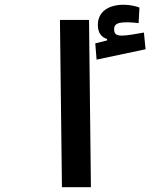

<svg xmlns="http://www.w3.org/2000/svg" viewBox="-20 -776 626 796"><path d="M236.8 0H356.9L349.1 -693.4H228.5ZM380.4 -528.8 583.5 -571.8 576.7 -641.1C547.4 -635.7 505.9 -628.4 485.8 -628.4C463.9 -628.4 453.1 -633.8 453.1 -654.8C453.1 -677.2 468.8 -683.6 508.8 -683.6C520 -683.6 539.6 -682.1 554.7 -680.2L558.1 -744.6C542 -751 517.6 -756.3 493.2 -756.3C430.2 -756.3 385.7 -728 385.7 -672.4C385.7 -641.1 399.4 -622.1 423.8 -614.3V-608.4L375 -596.2Z"/></svg>

Font: Cascadia Code NF SemiBold
Style: Regular
Weight: 600
Monospace: yes
Designer: Aaron Bell
Foundry: Saja Typeworks
Version: Version 2404.023